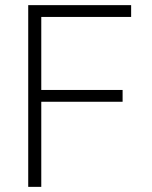

<svg xmlns="http://www.w3.org/2000/svg" viewBox="-20 -727 591 747"><path d="M89.8 -707H490.2V-661.1H140.6V-377H457V-331.1H140.6V0H89.8Z"/></svg>

Font: Pretendard JP ExtraLight
Style: Regular
Weight: 200
Designer: Base glyphs from Inter by Rasmus Andersson; Hangeul glyphs from Noto Sans CJK(Source Han Sans) by Jang Soo-young and Kan
Foundry: Kil Hyung-jin
Version: Version 1.309